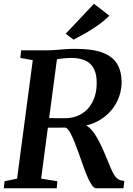

<svg xmlns="http://www.w3.org/2000/svg" viewBox="-22 -1014 718 1034"><path d="M-1.5 0 2.5 -38 70 -52 154.5 -690 87.5 -702 92 -743H228.5Q256 -743 279 -745Q302 -747 327 -749Q352 -751 384 -751Q476 -751 530.2 -730.5Q584.5 -710 608.5 -670.2Q632.5 -630.5 633 -573Q633 -512.5 604.2 -459.5Q575.5 -406.5 522.8 -372.2Q470 -338 398.5 -331L423 -342Q443 -342.5 462 -323.8Q481 -305 497.8 -277Q514.5 -249 527.5 -220.2Q540.5 -191.5 548.5 -171.5Q562 -139 572 -114.5Q582 -90 592 -73.5Q602 -57 615 -48.8Q628 -40.5 647.5 -40L643 0H497Q486.5 0 475.8 -13.2Q465 -26.5 453.8 -50.8Q442.5 -75 430.5 -108.5Q417.5 -144.5 404.8 -181Q392 -217.5 379.5 -248.8Q367 -280 355 -301Q343 -322 331 -327Q327 -327 314 -326.8Q301 -326.5 284.2 -326.5Q267.5 -326.5 251.2 -326.5Q235 -326.5 224 -326.5L231 -378.5Q240 -378 255.5 -377.8Q271 -377.5 287.8 -377.5Q304.5 -377.5 318 -377.5Q331.5 -377.5 336.5 -377.5Q376 -379.5 406.8 -395Q437.5 -410.5 458.2 -436.8Q479 -463 489.5 -498.2Q500 -533.5 498.5 -575.5Q497.5 -637.5 464.5 -669.8Q431.5 -702 360 -702Q350 -702 331.5 -700.8Q313 -699.5 295 -696.8Q277 -694 266 -689.5L288.5 -724L199.5 -52L287 -38L283.5 0ZM374 -800.5 332 -832.5 484 -993.5 567 -929.5Q540 -902.5 505.8 -878.2Q471.5 -854 437 -834.5Q402.5 -815 374 -800.5Z"/></svg>

Font: Merriweather 48pt SemiBold
Style: Italic
Weight: 600
Italic angle: -7.8°
Designer: Eben Sorkin
Foundry: Eben Sorkin
Version: Version 2.101